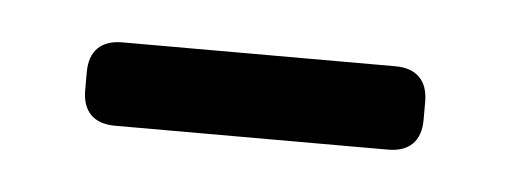

<svg xmlns="http://www.w3.org/2000/svg" viewBox="-23 -328 312 117"><g transform="rotate(5 132.5 -269.5)"><path d="M49 -244H216C229 -244 236 -251 236 -264V-275C236 -288 229 -295 216 -295H49C36 -295 29 -288 29 -275V-264C29 -251 36 -244 49 -244Z"/></g></svg>

Font: 寒蝉锦书宋 CompactLight
Style: Bold
Weight: 400
Width: 4
Designer: 寒蝉锦书宋{Warren} 思源宋体{Ryoko NISHIZUKA 西塚涼子 (kana & ideographs); Frank Grießhammer (Latin, Greek & Cyrillic); Wenlong ZHANG 
Foundry: Adobe & ChillType
Version: Version 2.000;Glyphs 3.1.1 (3135)